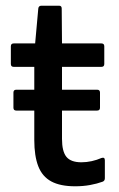

<svg xmlns="http://www.w3.org/2000/svg" viewBox="-20 -641 415 672"><path d="M37 -254Q27 -254 27 -264V-317Q27 -327 37 -327H100H197H320Q330 -327 330 -317V-264Q330 -254 320 -254ZM243 11Q191 11 159.5 -6Q128 -23 114 -59Q100 -95 100 -151V-407H28Q18 -407 18 -417V-479Q18 -489 28 -489H103L114 -611Q115 -621 125 -621H187Q196 -621 196 -611L197 -489H335Q345 -489 345 -479V-417Q345 -407 335 -407H197V-155Q197 -111 212.5 -92Q228 -73 265 -73Q283 -73 301 -77Q319 -81 335 -88Q347 -92 347 -80V-17Q347 -8 339 -5Q320 2 295.5 6.5Q271 11 243 11Z"/></svg>

Font: Sofia Sans Semi Condensed SemiBold
Style: Regular
Weight: 600
Designer: Botio Nikoltchev, Ani Petrova
Foundry: lettersoup
Version: Version 4.100